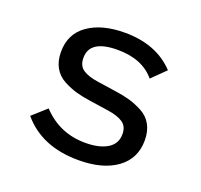

<svg xmlns="http://www.w3.org/2000/svg" viewBox="-100 -640 800 764"><g transform="rotate(20 300.0 -258.0)"><path d="M304 12Q148 12 64 -88L123 -141Q197 -62 306 -62Q365 -62 399.5 -83Q434 -104 434 -145Q434 -178 411.5 -193Q389 -208 348 -214L267 -226Q232 -231 206 -238.5Q180 -246 151.5 -261Q123 -276 107.5 -303.5Q92 -331 92 -370Q92 -446 150.5 -487Q209 -528 306 -528Q440 -528 517 -446L460 -390Q407 -454 302 -454Q184 -454 184 -378Q184 -344 206.5 -329Q229 -314 270 -308L351 -296Q386 -291 412 -283.5Q438 -276 466.5 -261Q495 -246 510.5 -218.5Q526 -191 526 -152Q526 -75 466.5 -31.5Q407 12 304 12Z"/></g></svg>

Font: IBM Plex Mono Text
Style: Regular
Weight: 450
Designer: Mike Abbink, Paul van der Laan, Pieter van Rosmalen
Foundry: Bold Monday
Version: Version 2.000